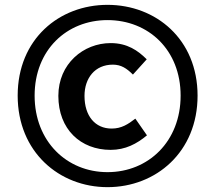

<svg xmlns="http://www.w3.org/2000/svg" viewBox="-20 -763 889 793"><path d="M424 10C624 10 796 -135 796 -368C796 -601 624 -743 424 -743C225 -743 53 -602 53 -368C53 -135 225 10 424 10ZM424 -52C256 -52 123 -179 123 -368C123 -557 256 -680 424 -680C593 -680 726 -557 726 -368C726 -179 593 -52 424 -52ZM437 -144C498 -144 545 -169 587 -204L539 -273C509 -250 482 -232 441 -232C373 -232 329 -284 329 -367C329 -440 372 -496 446 -496C480 -496 503 -481 529 -455L586 -518C550 -554 506 -585 437 -585C325 -585 221 -500 221 -367C221 -229 313 -144 437 -144Z"/></svg>

Font: Noto Sans Mono CJK JP Bold
Style: Regular
Weight: 700
Designer: Ryoko NISHIZUKA (kana & ideographs); Paul D. Hunt (Latin, Greek & Cyrillic); Wenlong ZHANG (bopomofo); Sandoll Communica
Foundry: Adobe Systems Incorporated
Version: Version 1.004;PS 1.004;hotconv 1.0.82;makeotf.lib2.5.63406